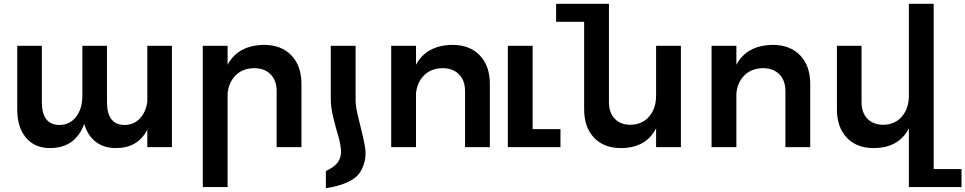

<svg xmlns="http://www.w3.org/2000/svg" viewBox="-20 -777 5098 1014"><path d="M758 -535H888V0H758V-92Q708 5 592 5Q528 5 485 -28.5Q442 -62 425 -123Q378 5 244 5Q163 5 117 -50Q71 -105 71 -200V-535H201V-238Q201 -117 295 -117Q350 -118 382.5 -161Q415 -204 415 -271V-535H545V-238Q545 -117 639 -117Q688 -118 719.5 -152Q751 -186 758 -240Z M1374 -540Q1466 -540 1519 -484.5Q1572 -429 1572 -334V0H1441V-296Q1441 -352 1409 -384.5Q1377 -417 1322 -417Q1262 -416 1225 -379.5Q1188 -343 1182 -284V211H1051V-535H1182V-435Q1237 -538 1374 -540Z M1701 126V217Q1772 206 1818 184Q1864 162 1883 130.5Q1902 99 1908 65Q1914 31 1906 -11Q1898 -53 1888.5 -90Q1879 -127 1869 -170Q1859 -213 1858 -243V-535H1727V-254Q1727 -210 1740 -156.5Q1753 -103 1764.5 -65.5Q1776 -28 1780.5 10Q1785 48 1766 77Q1747 106 1701 126Z M2369 -540Q2461 -540 2514 -484.5Q2567 -429 2567 -334V0H2436V-296Q2436 -352 2404 -384.5Q2372 -417 2317 -417Q2257 -416 2220 -379.5Q2183 -343 2177 -284V0H2046V-535H2177V-435Q2232 -538 2369 -540Z M2793 -95H2940V0H2662V-535H2793Z M3445 -535H3576V0H3445V-99Q3391 5 3259 5Q3169 5 3117 -50Q3065 -105 3065 -200V-662H2917V-757H3196V-238Q3196 -182 3226.5 -150Q3257 -118 3310 -118Q3372 -119 3408.5 -162Q3445 -205 3445 -271Z M4061 -540Q4153 -540 4206 -484.5Q4259 -429 4259 -334V0H4128V-296Q4128 -352 4096 -384.5Q4064 -417 4009 -417Q3949 -416 3912 -379.5Q3875 -343 3869 -284V0H3738V-535H3869V-435Q3924 -538 4061 -540Z M4911 116H5058V211H4780V-99Q4726 5 4594 5Q4504 5 4452 -50Q4400 -105 4400 -200V-535H4530V-238Q4530 -182 4561 -150Q4592 -118 4645 -118Q4707 -119 4743.5 -162Q4780 -205 4780 -271V-757H4911Z"/></svg>

Font: Montserrat arm Medium
Style: Regular
Weight: 500
Designer: Julieta Ulanovsky
Foundry: Julieta Ulanovsky
Version: Version 6.000;PS 006.000;hotconv 1.0.88;makeotf.lib2.5.64775